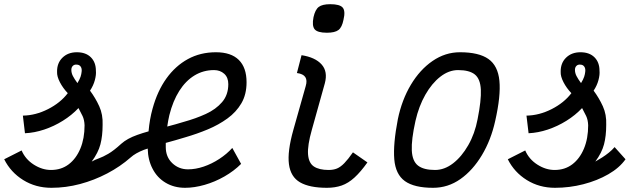

<svg xmlns="http://www.w3.org/2000/svg" viewBox="-28 -881 3048 915"><path d="M550 -196Q578 -221 626 -238Q651 -247 680 -255Q685 -313 699 -363Q722 -447 765 -507Q808 -567 867.5 -599.5Q927 -632 1001 -632Q1073 -632 1110 -595.5Q1147 -559 1147 -489Q1147 -431 1122.5 -389Q1098 -347 1056 -316.5Q1014 -286 962.5 -264.5Q911 -243 856 -227Q807 -212 762 -200Q762 -190 762 -180Q762 -133 793 -103.5Q824 -74 868 -74Q904 -74 942.5 -87Q981 -100 1017 -123.5Q1053 -147 1079 -176L1121 -100Q1087 -66 1041.5 -40Q996 -14 947 0Q898 14 854 14Q802 14 761.5 -10Q721 -34 699 -77Q677 -119 676 -173Q666 -170 658 -167Q617 -151 595 -131Q545 -87 483 -54.5Q421 -22 353.5 -4Q286 14 217 14Q142 14 82.5 -23Q23 -60 -8 -122L75 -164Q93 -122 133 -96.5Q173 -71 215 -71Q264 -71 299.5 -98Q335 -125 355 -173Q375 -221 375 -284Q374 -310 365.5 -328Q357 -346 346 -366Q314 -332 271.5 -305.5Q229 -279 182.5 -263.5Q136 -248 91 -246L81 -330Q142 -331 201 -361Q260 -391 295 -437Q272 -461 257.5 -489Q243 -517 244 -538Q243 -580 269.5 -606Q296 -632 338 -632Q381 -632 405 -608Q429 -584 429 -544Q431 -525 424 -499Q417 -473 401 -449Q427 -414 445 -374.5Q463 -335 461 -286Q461 -233 450.5 -193Q440 -153 409 -111Q425 -120 443.5 -126.5Q462 -133 488 -148Q514 -163 550 -196ZM769 -278Q808 -288 847 -300Q905 -316 953 -338Q1001 -360 1030.5 -394.5Q1060 -429 1060 -480Q1060 -512 1040.5 -529.5Q1021 -547 992 -547Q941 -547 899 -521.5Q857 -496 826.5 -448Q796 -400 779 -332Q773 -306 769 -278ZM341 -485Q352 -503 356 -515.5Q360 -528 361 -539Q363 -554 356.5 -563.5Q350 -573 337 -573Q326 -574 319 -567Q312 -560 312 -548Q312 -533 319.5 -518.5Q327 -504 341 -485Z M1530 14Q1447 14 1402 -12Q1357 -38 1349 -98.5Q1341 -159 1370 -262L1429 -471Q1437 -498 1427 -513.5Q1417 -529 1387 -533L1409 -618Q1474 -608 1504.5 -574Q1535 -540 1520 -484L1458 -262Q1437 -188 1440 -146Q1443 -104 1468 -87.5Q1493 -71 1538 -71Q1561 -71 1578 -78Q1595 -85 1613 -103.5Q1631 -122 1654 -155L1723 -107Q1691 -62 1661.5 -35Q1632 -8 1600.5 3Q1569 14 1530 14ZM1530 -725Q1485 -725 1471.5 -741.5Q1458 -758 1466 -799Q1474 -835 1491 -848Q1508 -861 1546 -861Q1591 -861 1605 -845Q1619 -829 1609 -787Q1602 -751 1585 -738Q1568 -725 1530 -725Z M2036 14Q1946 14 1901.5 -18Q1857 -50 1851 -122Q1845 -194 1868 -313Q1887 -405 1930 -477Q1973 -549 2033.5 -590.5Q2094 -632 2164 -632Q2254 -632 2299.5 -600Q2345 -568 2352 -496Q2359 -424 2332 -305Q2312 -214 2268.5 -141.5Q2225 -69 2166 -27.5Q2107 14 2036 14ZM2045 -71Q2090 -71 2131 -102.5Q2172 -134 2203.5 -189Q2235 -244 2248 -313Q2266 -403 2263.5 -454Q2261 -505 2235 -526Q2209 -547 2155 -547Q2111 -547 2070.5 -515.5Q2030 -484 1999 -429.5Q1968 -375 1952 -305Q1932 -215 1934.5 -164Q1937 -113 1964 -92Q1991 -71 2045 -71Z M2617 14Q2542 14 2482.5 -23Q2423 -60 2392 -122L2475 -164Q2493 -122 2533 -96.5Q2573 -71 2615 -71Q2664 -71 2699.5 -98Q2735 -125 2755 -173Q2775 -221 2775 -284Q2774 -310 2765.5 -328Q2757 -346 2746 -366Q2714 -332 2671.5 -305.5Q2629 -279 2582.5 -263.5Q2536 -248 2491 -246L2481 -330Q2542 -331 2601 -361Q2660 -391 2695 -437Q2672 -461 2657.5 -489Q2643 -517 2644 -538Q2643 -580 2669.5 -606Q2696 -632 2738 -632Q2781 -632 2805 -608Q2829 -584 2829 -544Q2831 -525 2824 -499Q2817 -473 2801 -449Q2827 -414 2845 -374.5Q2863 -335 2861 -286Q2861 -233 2850.5 -193Q2840 -153 2809 -111Q2825 -120 2841.5 -130.5Q2858 -141 2873.5 -153.5Q2889 -166 2901 -180L2953 -122Q2924 -81 2871 -50.5Q2818 -20 2752 -3Q2686 14 2617 14ZM2741 -485Q2752 -503 2756 -515.5Q2760 -528 2761 -539Q2763 -554 2756.5 -563.5Q2750 -573 2737 -573Q2726 -574 2719 -567Q2712 -560 2712 -548Q2712 -533 2719.5 -518.5Q2727 -504 2741 -485Z"/></svg>

Font: Victor Mono Thin SemiBold
Style: Italic
Weight: 600
Italic angle: -12°
Monospace: yes
Version: Version 1.561;gftools[0.9.30]